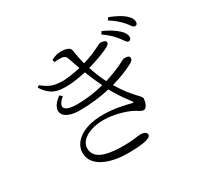

<svg xmlns="http://www.w3.org/2000/svg" viewBox="-178 -1041 1356 1309"><g transform="rotate(-30 500.0 -386.5)"><path d="M812 -660C834 -634 844 -609 859 -609C872 -609 880 -617 880 -633C880 -653 870 -671 845 -694C821 -716 785 -740 734 -763L721 -743C763 -715 792 -685 812 -660ZM900 -727C923 -702 932 -677 949 -677C962 -677 969 -685 969 -701C969 -721 959 -739 931 -763C908 -783 871 -802 821 -822L807 -804C853 -775 877 -752 900 -727ZM668 -233C620 -245 548 -264 453 -264C286 -264 206 -186 206 -108C206 10 354 49 472 49C606 49 658 33 658 8C658 -8 641 -20 614 -20C578 -20 551 -10 480 -10C382 -10 249 -20 249 -118C249 -185 333 -231 441 -231C524 -231 604 -204 642 -187C678 -169 693 -152 715 -152C738 -152 753 -196 753 -222C753 -245 695 -273 617 -405C696 -427 757 -454 794 -475C811 -485 815 -494 815 -504C815 -520 799 -526 777 -525C759 -525 751 -513 697 -490C667 -477 631 -463 591 -451C566 -500 548 -548 535 -587C619 -610 690 -640 709 -652C723 -660 729 -668 729 -677C728 -693 706 -698 687 -698C670 -698 630 -664 521 -632C509 -672 503 -713 497 -749C492 -774 454 -781 423 -781C396 -781 375 -775 346 -760L350 -740C365 -742 381 -743 398 -742C429 -741 439 -731 446 -709L477 -620C428 -609 373 -600 338 -600C257 -600 226 -620 179 -657L164 -646C219 -560 276 -555 339 -555C387 -555 442 -564 494 -576C513 -528 533 -482 553 -441C489 -424 418 -413 345 -413C230 -413 217 -455 283 -510L265 -527C160 -452 195 -368 336 -368C425 -368 506 -379 575 -395C615 -320 658 -267 676 -242C682 -232 682 -229 668 -233Z"/></g></svg>

Font: Noto Serif JP Light
Style: Regular
Weight: 300
Designer: Ryoko NISHIZUKA 西塚涼子 (kana & ideographs); Frank Grießhammer (Latin, Greek & Cyrillic); Wenlong ZHANG 张文龙 (bopomofo); San
Foundry: Adobe
Version: Version 2.001;hotconv 1.1.0;makeotfexe 2.6.0